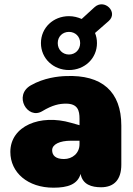

<svg xmlns="http://www.w3.org/2000/svg" viewBox="-20 -859 619 891"><path d="M228 12C294 12 340 -3 354 -52C363 -2 406 10 449 10C511 10 543 -27 543 -95V-276C543 -434 453 -513 286 -506C251 -505 184 -498 123 -463C41 -416 108 -302 176 -343C224 -372 256 -378 286 -378C341 -378 349 -346 349 -308V-278L310 -289C166 -331 28 -274 28 -154C28 -58 109 12 228 12ZM300 -534C373 -534 430 -588 430 -659C430 -676 427 -691 421 -706L484 -761C531 -802 464 -868 418 -825L359 -771C341 -779 321 -784 300 -784C227 -784 170 -730 170 -659C170 -588 227 -534 300 -534ZM300 -606C271 -606 248 -628 248 -659C248 -690 271 -711 300 -711C329 -711 352 -690 352 -659C352 -628 329 -606 300 -606ZM222 -162C222 -189 257 -206 309 -206H349V-190C349 -148 316 -121 277 -121C238 -121 222 -138 222 -162Z"/></svg>

Font: SN Pro Black
Style: Regular
Weight: 900
Designer: Tobias Whetton
Foundry: Supernotes
Version: Version 1.001;Glyphs 3.2 (3249)